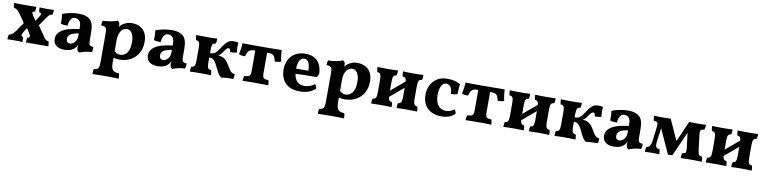

<svg xmlns="http://www.w3.org/2000/svg" viewBox="-13 -1310 9521 2397"><g transform="rotate(10 4747.5 -111.5)"><path d="M273.6 -221.4 222.8 -145.2Q192.4 -99.2 192.2 -81.3Q192 -63.4 212 -61Q216.8 -47.6 218 -32.3Q219.2 -17 219.2 2Q196 0 166.5 0Q137 0 116 0Q96.6 0 72.8 0Q49 0 27 2Q27 -15.2 29.2 -32Q31.4 -48.8 36.6 -61Q52.8 -62 66.1 -69.2Q79.4 -76.4 97.3 -96.9Q115.2 -117.4 143.2 -159L213.2 -261ZM276.2 -130.2Q264.6 -148.8 255.5 -163Q246.4 -177.2 231.6 -197.6L207 -210Q185.2 -246.2 161.6 -281Q138 -315.8 117.4 -342.4Q101.4 -364.2 89.9 -375.5Q78.4 -386.8 67.4 -391.6Q56.4 -396.4 40.4 -397.8Q35.8 -411.2 33.4 -427.7Q31 -444.2 31 -460Q58.4 -458.4 93.8 -458.2Q129.2 -458 167.2 -458Q205.2 -458 244.4 -458Q283.6 -458 313.4 -460Q313.4 -444 311.6 -426.1Q309.8 -408.2 306.6 -397.8Q280 -396.4 277.5 -383.1Q275 -369.8 301.2 -331Q311.4 -316 321.9 -301Q332.4 -286 344.8 -265.8L373.6 -252.8Q393 -225.6 411.8 -198.6Q430.6 -171.6 445.4 -149Q466.4 -115.2 481.2 -96.8Q496 -78.4 508.4 -70.6Q520.8 -62.8 537.4 -62.2Q542.6 -48 544.3 -32.8Q546 -17.6 546 0.8Q519.8 -1.2 496.8 -0.6Q473.8 0 439.2 0Q421.4 0 397.2 0Q373 0 347.4 0Q321.8 0 299.3 0.5Q276.8 1 262.4 2Q262.4 -18.8 263.8 -33.9Q265.2 -49 269.4 -61Q293.6 -63.8 297 -77.9Q300.4 -92 276.2 -130.2ZM311.4 -253.8 362.8 -332.2Q386.4 -368 386.2 -381.3Q386 -394.6 362 -397.8Q357.4 -409.2 355.2 -426Q353 -442.8 353 -460Q376.2 -458.4 398 -458.2Q419.8 -458 449.8 -458Q479.8 -458 497.9 -458.2Q516 -458.4 536.2 -460Q536.2 -442.8 533.9 -427Q531.6 -411.2 527.2 -397.8Q512.2 -396.8 501.7 -391.8Q491.2 -386.8 479.8 -374.4Q468.4 -362 451 -336.6L366 -212.6Z M940 9Q922.4 2.2 915 -11.7Q907.6 -25.6 907.6 -48.8Q907.6 -61.4 910.1 -78.7Q912.6 -96 918 -111.4L921.2 -115Q913.4 -87 900.2 -65.2Q887 -43.4 868.8 -28.8Q848.2 -11.4 818.9 -2.2Q789.6 7 751.4 7Q683.6 7 645.8 -22.1Q608 -51.2 608 -105.6Q608 -144 625.6 -171.5Q643.2 -199 673.3 -218.1Q703.4 -237.2 740.3 -249.1Q777.2 -261 816.5 -268.2Q855.8 -275.4 892.2 -280.6Q892.2 -308.4 890.4 -327.2Q888.6 -346 883.8 -359.5Q879 -373 870 -383Q858.6 -396.2 844 -401.9Q829.4 -407.6 814.6 -407.6Q787.6 -407.6 771.3 -391.3Q755 -375 747 -349.5Q739 -324 736.2 -295.8Q710.8 -295.8 689 -297.6Q667.2 -299.4 650 -306.4Q652 -333.2 651.1 -364.5Q650.2 -395.8 643.8 -427.4Q686.2 -446 741.8 -456.8Q797.4 -467.6 847.4 -467.6Q907.8 -467.6 943.6 -454.1Q979.4 -440.6 997.8 -421.8Q1019 -401 1030.6 -363.5Q1042.2 -326 1042.2 -256V-172.4Q1042.2 -139.6 1046.2 -121.7Q1050.2 -103.8 1062.8 -97.4Q1075.4 -91 1100.6 -89.6Q1103 -72.4 1101.1 -55.2Q1099.2 -38 1091.6 -23.8Q1053.4 -22.4 1013.9 -14.4Q974.4 -6.4 940 9ZM804 -80.4Q824.2 -80.4 844.5 -93.4Q864.8 -106.4 878.5 -133.2Q892.2 -160 892.2 -200.4V-225.8Q861.4 -220.4 836.6 -213.1Q811.8 -205.8 794.1 -195.4Q776.4 -185 767.1 -170Q757.8 -155 757.8 -133.4Q757.8 -104.8 771.6 -92.6Q785.4 -80.4 804 -80.4Z M1148 245Q1148 223.6 1149.3 208.1Q1150.6 192.6 1154.2 181Q1180.8 179 1195.7 170.9Q1210.6 162.8 1216.3 141.3Q1222 119.8 1222 79V-292Q1222 -320.4 1217.6 -337.7Q1213.2 -355 1197.8 -363.3Q1182.4 -371.6 1149.4 -373.8Q1149.4 -389.6 1151.7 -405.2Q1154 -420.8 1160.8 -433.6Q1217.6 -434.4 1268.4 -444.7Q1319.2 -455 1342.8 -467Q1356 -461.6 1364 -448.5Q1372 -435.4 1372 -411Q1372 -398.2 1366.7 -380.7Q1361.4 -363.2 1351.6 -338.8L1372 -318V65Q1372 108 1381.6 132.3Q1391.2 156.6 1413.1 167.5Q1435 178.4 1473 181Q1477.8 194.4 1479.1 211.4Q1480.4 228.4 1480.4 245Q1463 244 1436.5 243.5Q1410 243 1380.2 242.5Q1350.4 242 1322 242Q1275.6 242 1225.8 243Q1176 244 1148 245ZM1443.6 9Q1421.6 9 1402.6 5.8Q1383.6 2.6 1361.6 -3.6V-99.2Q1378.6 -77 1397.9 -64.5Q1417.2 -52 1445 -52Q1463.6 -52 1484.5 -59.6Q1505.4 -67.2 1523.9 -86.4Q1542.4 -105.6 1554.2 -141.5Q1566 -177.4 1566 -234.4Q1566 -274.4 1556.3 -308.3Q1546.6 -342.2 1526.5 -362.6Q1506.4 -383 1474.4 -383Q1449.2 -383 1425.9 -366.9Q1402.6 -350.8 1387.3 -314.2Q1372 -277.6 1372 -216L1331.6 -318.4Q1348.2 -358.2 1362.8 -380.3Q1377.4 -402.4 1390.8 -414Q1401.6 -426 1421.4 -437.9Q1441.2 -449.8 1466.6 -458.4Q1492 -467 1522.4 -467Q1580.4 -467 1624.8 -445.2Q1669.2 -423.4 1694.7 -377.7Q1720.2 -332 1720.2 -260.6Q1720.2 -181.2 1685.6 -120.3Q1651 -59.4 1588.7 -25.2Q1526.4 9 1443.6 9Z M2121 9Q2103.4 2.2 2096 -11.7Q2088.6 -25.6 2088.6 -48.8Q2088.6 -61.4 2091.1 -78.7Q2093.6 -96 2099 -111.4L2102.2 -115Q2094.4 -87 2081.2 -65.2Q2068 -43.4 2049.8 -28.8Q2029.2 -11.4 1999.9 -2.2Q1970.6 7 1932.4 7Q1864.6 7 1826.8 -22.1Q1789 -51.2 1789 -105.6Q1789 -144 1806.6 -171.5Q1824.2 -199 1854.3 -218.1Q1884.4 -237.2 1921.3 -249.1Q1958.2 -261 1997.5 -268.2Q2036.8 -275.4 2073.2 -280.6Q2073.2 -308.4 2071.4 -327.2Q2069.6 -346 2064.8 -359.5Q2060 -373 2051 -383Q2039.6 -396.2 2025 -401.9Q2010.4 -407.6 1995.6 -407.6Q1968.6 -407.6 1952.3 -391.3Q1936 -375 1928 -349.5Q1920 -324 1917.2 -295.8Q1891.8 -295.8 1870 -297.6Q1848.2 -299.4 1831 -306.4Q1833 -333.2 1832.1 -364.5Q1831.2 -395.8 1824.8 -427.4Q1867.2 -446 1922.8 -456.8Q1978.4 -467.6 2028.4 -467.6Q2088.8 -467.6 2124.6 -454.1Q2160.4 -440.6 2178.8 -421.8Q2200 -401 2211.6 -363.5Q2223.2 -326 2223.2 -256V-172.4Q2223.2 -139.6 2227.2 -121.7Q2231.2 -103.8 2243.8 -97.4Q2256.4 -91 2281.6 -89.6Q2284 -72.4 2282.1 -55.2Q2280.2 -38 2272.6 -23.8Q2234.4 -22.4 2194.9 -14.4Q2155.4 -6.4 2121 9ZM1985 -80.4Q2005.2 -80.4 2025.5 -93.4Q2045.8 -106.4 2059.5 -133.2Q2073.2 -160 2073.2 -200.4V-225.8Q2042.4 -220.4 2017.6 -213.1Q1992.8 -205.8 1975.1 -195.4Q1957.4 -185 1948.1 -170Q1938.8 -155 1938.8 -133.4Q1938.8 -104.8 1952.6 -92.6Q1966.4 -80.4 1985 -80.4Z M2738.6 9Q2714.8 -7.2 2697.8 -34.9Q2680.8 -62.6 2667 -93.6Q2653.2 -124.6 2637.7 -152.2Q2622.2 -179.8 2601.1 -196.9Q2580 -214 2548.6 -212.2V-267.4Q2576 -267.4 2594 -274.1Q2612 -280.8 2627.2 -297.2Q2642.4 -313.6 2661.2 -341.8Q2689 -384.6 2710.9 -411.7Q2732.8 -438.8 2756.3 -451.8Q2779.8 -464.8 2814.4 -464.8Q2831 -464.8 2847 -462.7Q2863 -460.6 2874.4 -458Q2872.2 -440.8 2871.9 -417.5Q2871.6 -394.2 2872.8 -371.6Q2874 -349 2877.6 -332.2Q2859.8 -327.4 2837.7 -325.1Q2815.6 -322.8 2794.2 -323.8Q2790.2 -353.6 2783.8 -361Q2777.4 -368.4 2768 -368.4Q2754.4 -368.4 2743.1 -356.8Q2731.8 -345.2 2716.6 -321.8Q2703.4 -302 2693 -289.2Q2682.6 -276.4 2670.1 -267.8Q2657.6 -259.2 2637.2 -252.4L2625.2 -260.4Q2669 -258 2698.3 -249.5Q2727.6 -241 2749.6 -220.9Q2771.6 -200.8 2792.8 -164.4Q2815.8 -125.8 2830.5 -104.3Q2845.2 -82.8 2860.3 -73.6Q2875.4 -64.4 2898 -61.8Q2898 -44.6 2895.8 -27.8Q2893.6 -11 2887.8 0Q2870.6 0 2845.3 0.5Q2820 1 2791.9 3Q2763.8 5 2738.6 9ZM2340.6 3Q2340.6 -17.2 2342.2 -32.2Q2343.8 -47.2 2349.2 -61Q2376.2 -61 2387.4 -79.1Q2398.6 -97.2 2398.6 -148V-310Q2398.6 -360.8 2387.4 -378.9Q2376.2 -397 2349.2 -397Q2343.8 -410.8 2342.2 -425.8Q2340.6 -440.8 2340.6 -461Q2362.6 -460 2399 -459Q2435.4 -458 2473.6 -458Q2511.8 -458 2548.2 -459Q2584.6 -460 2606.6 -461Q2606.6 -440.8 2605 -425.8Q2603.4 -410.8 2598 -397Q2571 -397 2559.8 -378.9Q2548.6 -360.8 2548.6 -310V-148Q2548.6 -97.2 2559.8 -79.1Q2571 -61 2598 -61Q2603.4 -47.2 2605 -32.2Q2606.6 -17.2 2606.6 3Q2584.6 2 2548.2 1Q2511.8 0 2473.6 0Q2435.4 0 2399 1Q2362.6 2 2340.6 3Z M3008.2 3Q3008.2 -10.4 3011 -28.8Q3013.8 -47.2 3017.4 -60.4Q3049.8 -62 3067.6 -67.2Q3085.4 -72.4 3092.4 -88.6Q3099.4 -104.8 3099.4 -139.2V-415.8H3249.4V-139.2Q3249.4 -106 3255.3 -89.8Q3261.2 -73.6 3277.6 -67.8Q3294 -62 3326.2 -60.4Q3330 -47.6 3331.9 -29.6Q3333.8 -11.6 3333.8 3Q3311.2 2 3271.5 1Q3231.8 0 3183.6 0Q3151.6 0 3117.6 0.5Q3083.6 1 3054.3 1.5Q3025 2 3008.2 3ZM2986 -304Q2963.2 -304 2943.7 -306.2Q2924.2 -308.4 2907 -316.6Q2915.2 -352 2920.8 -391.4Q2926.4 -430.8 2926.4 -460Q2950.8 -459 2975.8 -458.5Q3000.8 -458 3029.3 -458Q3057.8 -458 3093.9 -458Q3130 -458 3177.4 -458Q3233.6 -458 3277 -458.5Q3320.4 -459 3355.9 -459.5Q3391.4 -460 3424 -460Q3423.8 -430.4 3428.5 -392.9Q3433.2 -355.4 3441.8 -317.2Q3425.4 -310.2 3405.2 -307.1Q3385 -304 3361.8 -304Q3351.8 -355.8 3333.1 -376.1Q3314.4 -396.4 3273.2 -396.4H3085.4Q3055 -396.4 3036.2 -387.3Q3017.4 -378.2 3005.6 -358Q2993.8 -337.8 2986 -304Z M3733 9Q3647 9 3593.1 -22.1Q3539.2 -53.2 3513.6 -106.5Q3488 -159.8 3488 -226Q3488 -297.2 3516.6 -351.5Q3545.2 -405.8 3598 -436.4Q3650.8 -467 3723.2 -467Q3796 -467 3842.1 -439.3Q3888.2 -411.6 3910.7 -363.4Q3933.2 -315.2 3936 -252.8Q3929 -222.6 3910.2 -203.8Q3883.6 -203.8 3847.2 -203.5Q3810.8 -203.2 3769.6 -202.7Q3728.4 -202.2 3686.4 -200.4Q3644.4 -198.6 3606.2 -196V-263.8H3795.4Q3795.4 -330.4 3776.5 -366.9Q3757.6 -403.4 3721.4 -403.4Q3698 -403.4 3679.5 -387.4Q3661 -371.4 3650.5 -338Q3640 -304.6 3640 -253Q3640 -201.6 3653.1 -159.6Q3666.2 -117.6 3696.5 -93.1Q3726.8 -68.6 3778.8 -68.6Q3813.6 -68.6 3848 -80.7Q3882.4 -92.8 3905.6 -114.6Q3915.4 -108.4 3923 -92.8Q3930.6 -77.2 3931.4 -60.8Q3893.2 -26 3844.8 -8.5Q3796.4 9 3733 9Z M4005 245Q4005 223.6 4006.3 208.1Q4007.6 192.6 4011.2 181Q4037.8 179 4052.7 170.9Q4067.6 162.8 4073.3 141.3Q4079 119.8 4079 79V-292Q4079 -320.4 4074.6 -337.7Q4070.2 -355 4054.8 -363.3Q4039.4 -371.6 4006.4 -373.8Q4006.4 -389.6 4008.7 -405.2Q4011 -420.8 4017.8 -433.6Q4074.6 -434.4 4125.4 -444.7Q4176.2 -455 4199.8 -467Q4213 -461.6 4221 -448.5Q4229 -435.4 4229 -411Q4229 -398.2 4223.7 -380.7Q4218.4 -363.2 4208.6 -338.8L4229 -318V65Q4229 108 4238.6 132.3Q4248.2 156.6 4270.1 167.5Q4292 178.4 4330 181Q4334.8 194.4 4336.1 211.4Q4337.4 228.4 4337.4 245Q4320 244 4293.5 243.5Q4267 243 4237.2 242.5Q4207.4 242 4179 242Q4132.6 242 4082.8 243Q4033 244 4005 245ZM4300.6 9Q4278.6 9 4259.6 5.8Q4240.6 2.6 4218.6 -3.6V-99.2Q4235.6 -77 4254.9 -64.5Q4274.2 -52 4302 -52Q4320.6 -52 4341.5 -59.6Q4362.4 -67.2 4380.9 -86.4Q4399.4 -105.6 4411.2 -141.5Q4423 -177.4 4423 -234.4Q4423 -274.4 4413.3 -308.3Q4403.6 -342.2 4383.5 -362.6Q4363.4 -383 4331.4 -383Q4306.2 -383 4282.9 -366.9Q4259.6 -350.8 4244.3 -314.2Q4229 -277.6 4229 -216L4188.6 -318.4Q4205.2 -358.2 4219.8 -380.3Q4234.4 -402.4 4247.8 -414Q4258.6 -426 4278.4 -437.9Q4298.2 -449.8 4323.6 -458.4Q4349 -467 4379.4 -467Q4437.4 -467 4481.8 -445.2Q4526.2 -423.4 4551.7 -377.7Q4577.2 -332 4577.2 -260.6Q4577.2 -181.2 4542.6 -120.3Q4508 -59.4 4445.7 -25.2Q4383.4 9 4300.6 9Z M4961.2 3Q4961.2 -17.2 4962.8 -32.2Q4964.4 -47.2 4969.8 -61Q4995 -61 5005.9 -79.1Q5016.8 -97.2 5016.8 -148V-310Q5016.8 -360.8 5005.9 -378.9Q4995 -397 4969.8 -397Q4964.4 -410.8 4962.8 -425.8Q4961.2 -440.8 4961.2 -461Q4982.6 -460 5016.9 -459Q5051.2 -458 5087.6 -458Q5125.8 -458 5162.2 -459Q5198.6 -460 5220.6 -461Q5220.6 -440.8 5219 -425.8Q5217.4 -410.8 5212 -397Q5185 -397 5173.8 -378.9Q5162.6 -360.8 5162.6 -310V-148Q5162.6 -97.2 5173.8 -79.1Q5185 -61 5212 -61Q5217.4 -47.2 5219 -32.2Q5220.6 -17.2 5220.6 3Q5198.6 2 5162.2 1Q5125.8 0 5087.6 0Q5051.2 0 5016.9 1Q4982.6 2 4961.2 3ZM4638.6 3Q4638.6 -17.2 4640.2 -32.2Q4641.8 -47.2 4647.2 -61Q4674.2 -61 4685.4 -79.1Q4696.6 -97.2 4696.6 -148V-310Q4696.6 -360.8 4685.4 -378.9Q4674.2 -397 4647.2 -397Q4641.8 -410.8 4640.2 -425.8Q4638.6 -440.8 4638.6 -461Q4660.6 -460 4697 -459Q4733.4 -458 4771.6 -458Q4808 -458 4842.3 -459Q4876.6 -460 4898 -461Q4898 -440.8 4896.4 -425.8Q4894.8 -410.8 4889.4 -397Q4864.2 -397 4853.3 -378.9Q4842.4 -360.8 4842.4 -310V-148Q4842.4 -97.2 4853.3 -79.1Q4864.2 -61 4889.4 -61Q4894.8 -47.2 4896.4 -32.2Q4898 -17.2 4898 3Q4876.6 2 4842.3 1Q4808 0 4771.6 0Q4733.4 0 4697 1Q4660.6 2 4638.6 3ZM4813 -90.8V-171.8L5045 -367.2V-286.6Z M5699.2 -56.4Q5672.8 -24.8 5628.9 -7.9Q5585 9 5529.2 9Q5459.6 9 5404.9 -16.9Q5350.2 -42.8 5318.6 -94.8Q5287 -146.8 5287 -227Q5287 -287 5313.4 -342Q5339.8 -397 5391.8 -432Q5443.8 -467 5522 -467Q5577 -467 5617.7 -456.4Q5658.4 -445.8 5691 -425.6Q5684.8 -397.2 5682.6 -367.5Q5680.4 -337.8 5680.4 -300.8Q5663.4 -293.2 5641 -290.3Q5618.6 -287.4 5599 -287.4Q5596.6 -345.4 5575.8 -375.2Q5555 -405 5521.8 -405Q5480.8 -405 5458.6 -359.9Q5436.4 -314.8 5436.4 -241.4Q5436.4 -198.6 5450.5 -158.9Q5464.6 -119.2 5494.5 -94.1Q5524.4 -69 5571 -69Q5603 -69 5629.4 -78.9Q5655.8 -88.8 5675.4 -106Q5684.2 -97.8 5691.1 -84.9Q5698 -72 5699.2 -56.4Z M5835.2 3Q5835.2 -10.4 5838 -28.8Q5840.8 -47.2 5844.4 -60.4Q5876.8 -62 5894.6 -67.2Q5912.4 -72.4 5919.4 -88.6Q5926.4 -104.8 5926.4 -139.2V-415.8H6076.4V-139.2Q6076.4 -106 6082.3 -89.8Q6088.2 -73.6 6104.6 -67.8Q6121 -62 6153.2 -60.4Q6157 -47.6 6158.9 -29.6Q6160.8 -11.6 6160.8 3Q6138.2 2 6098.5 1Q6058.8 0 6010.6 0Q5978.6 0 5944.6 0.5Q5910.6 1 5881.3 1.5Q5852 2 5835.2 3ZM5813 -304Q5790.2 -304 5770.7 -306.2Q5751.2 -308.4 5734 -316.6Q5742.2 -352 5747.8 -391.4Q5753.4 -430.8 5753.4 -460Q5777.8 -459 5802.8 -458.5Q5827.8 -458 5856.3 -458Q5884.8 -458 5920.9 -458Q5957 -458 6004.4 -458Q6060.6 -458 6104 -458.5Q6147.4 -459 6182.9 -459.5Q6218.4 -460 6251 -460Q6250.8 -430.4 6255.5 -392.9Q6260.2 -355.4 6268.8 -317.2Q6252.4 -310.2 6232.2 -307.1Q6212 -304 6188.8 -304Q6178.8 -355.8 6160.1 -376.1Q6141.4 -396.4 6100.2 -396.4H5912.4Q5882 -396.4 5863.2 -387.3Q5844.4 -378.2 5832.6 -358Q5820.8 -337.8 5813 -304Z M6637.2 3Q6637.2 -17.2 6638.8 -32.2Q6640.4 -47.2 6645.8 -61Q6671 -61 6681.9 -79.1Q6692.8 -97.2 6692.8 -148V-310Q6692.8 -360.8 6681.9 -378.9Q6671 -397 6645.8 -397Q6640.4 -410.8 6638.8 -425.8Q6637.2 -440.8 6637.2 -461Q6658.6 -460 6692.9 -459Q6727.2 -458 6763.6 -458Q6801.8 -458 6838.2 -459Q6874.6 -460 6896.6 -461Q6896.6 -440.8 6895 -425.8Q6893.4 -410.8 6888 -397Q6861 -397 6849.8 -378.9Q6838.6 -360.8 6838.6 -310V-148Q6838.6 -97.2 6849.8 -79.1Q6861 -61 6888 -61Q6893.4 -47.2 6895 -32.2Q6896.6 -17.2 6896.6 3Q6874.6 2 6838.2 1Q6801.8 0 6763.6 0Q6727.2 0 6692.9 1Q6658.6 2 6637.2 3ZM6314.6 3Q6314.6 -17.2 6316.2 -32.2Q6317.8 -47.2 6323.2 -61Q6350.2 -61 6361.4 -79.1Q6372.6 -97.2 6372.6 -148V-310Q6372.6 -360.8 6361.4 -378.9Q6350.2 -397 6323.2 -397Q6317.8 -410.8 6316.2 -425.8Q6314.6 -440.8 6314.6 -461Q6336.6 -460 6373 -459Q6409.4 -458 6447.6 -458Q6484 -458 6518.3 -459Q6552.6 -460 6574 -461Q6574 -440.8 6572.4 -425.8Q6570.8 -410.8 6565.4 -397Q6540.2 -397 6529.3 -378.9Q6518.4 -360.8 6518.4 -310V-148Q6518.4 -97.2 6529.3 -79.1Q6540.2 -61 6565.4 -61Q6570.8 -47.2 6572.4 -32.2Q6574 -17.2 6574 3Q6552.6 2 6518.3 1Q6484 0 6447.6 0Q6409.4 0 6373 1Q6336.6 2 6314.6 3ZM6489 -90.8V-171.8L6721 -367.2V-286.6Z M7360.6 9Q7336.8 -7.2 7319.8 -34.9Q7302.8 -62.6 7289 -93.6Q7275.2 -124.6 7259.7 -152.2Q7244.2 -179.8 7223.1 -196.9Q7202 -214 7170.6 -212.2V-267.4Q7198 -267.4 7216 -274.1Q7234 -280.8 7249.2 -297.2Q7264.4 -313.6 7283.2 -341.8Q7311 -384.6 7332.9 -411.7Q7354.8 -438.8 7378.3 -451.8Q7401.8 -464.8 7436.4 -464.8Q7453 -464.8 7469 -462.7Q7485 -460.6 7496.4 -458Q7494.2 -440.8 7493.9 -417.5Q7493.6 -394.2 7494.8 -371.6Q7496 -349 7499.6 -332.2Q7481.8 -327.4 7459.7 -325.1Q7437.6 -322.8 7416.2 -323.8Q7412.2 -353.6 7405.8 -361Q7399.4 -368.4 7390 -368.4Q7376.4 -368.4 7365.1 -356.8Q7353.8 -345.2 7338.6 -321.8Q7325.4 -302 7315 -289.2Q7304.6 -276.4 7292.1 -267.8Q7279.6 -259.2 7259.2 -252.4L7247.2 -260.4Q7291 -258 7320.3 -249.5Q7349.6 -241 7371.6 -220.9Q7393.6 -200.8 7414.8 -164.4Q7437.8 -125.8 7452.5 -104.3Q7467.2 -82.8 7482.3 -73.6Q7497.4 -64.4 7520 -61.8Q7520 -44.6 7517.8 -27.8Q7515.6 -11 7509.8 0Q7492.6 0 7467.3 0.5Q7442 1 7413.9 3Q7385.8 5 7360.6 9ZM6962.6 3Q6962.6 -17.2 6964.2 -32.2Q6965.8 -47.2 6971.2 -61Q6998.2 -61 7009.4 -79.1Q7020.6 -97.2 7020.6 -148V-310Q7020.6 -360.8 7009.4 -378.9Q6998.2 -397 6971.2 -397Q6965.8 -410.8 6964.2 -425.8Q6962.6 -440.8 6962.6 -461Q6984.6 -460 7021 -459Q7057.4 -458 7095.6 -458Q7133.8 -458 7170.2 -459Q7206.6 -460 7228.6 -461Q7228.6 -440.8 7227 -425.8Q7225.4 -410.8 7220 -397Q7193 -397 7181.8 -378.9Q7170.6 -360.8 7170.6 -310V-148Q7170.6 -97.2 7181.8 -79.1Q7193 -61 7220 -61Q7225.4 -47.2 7227 -32.2Q7228.6 -17.2 7228.6 3Q7206.6 2 7170.2 1Q7133.8 0 7095.6 0Q7057.4 0 7021 1Q6984.6 2 6962.6 3Z M7904 9Q7886.4 2.2 7879 -11.7Q7871.6 -25.6 7871.6 -48.8Q7871.6 -61.4 7874.1 -78.7Q7876.6 -96 7882 -111.4L7885.2 -115Q7877.4 -87 7864.2 -65.2Q7851 -43.4 7832.8 -28.8Q7812.2 -11.4 7782.9 -2.2Q7753.6 7 7715.4 7Q7647.6 7 7609.8 -22.1Q7572 -51.2 7572 -105.6Q7572 -144 7589.6 -171.5Q7607.2 -199 7637.3 -218.1Q7667.4 -237.2 7704.3 -249.1Q7741.2 -261 7780.5 -268.2Q7819.8 -275.4 7856.2 -280.6Q7856.2 -308.4 7854.4 -327.2Q7852.6 -346 7847.8 -359.5Q7843 -373 7834 -383Q7822.6 -396.2 7808 -401.9Q7793.4 -407.6 7778.6 -407.6Q7751.6 -407.6 7735.3 -391.3Q7719 -375 7711 -349.5Q7703 -324 7700.2 -295.8Q7674.8 -295.8 7653 -297.6Q7631.2 -299.4 7614 -306.4Q7616 -333.2 7615.1 -364.5Q7614.2 -395.8 7607.8 -427.4Q7650.2 -446 7705.8 -456.8Q7761.4 -467.6 7811.4 -467.6Q7871.8 -467.6 7907.6 -454.1Q7943.4 -440.6 7961.8 -421.8Q7983 -401 7994.6 -363.5Q8006.2 -326 8006.2 -256V-172.4Q8006.2 -139.6 8010.2 -121.7Q8014.2 -103.8 8026.8 -97.4Q8039.4 -91 8064.6 -89.6Q8067 -72.4 8065.1 -55.2Q8063.2 -38 8055.6 -23.8Q8017.4 -22.4 7977.9 -14.4Q7938.4 -6.4 7904 9ZM7768 -80.4Q7788.2 -80.4 7808.5 -93.4Q7828.8 -106.4 7842.5 -133.2Q7856.2 -160 7856.2 -200.4V-225.8Q7825.4 -220.4 7800.6 -213.1Q7775.8 -205.8 7758.1 -195.4Q7740.4 -185 7731.1 -170Q7721.8 -155 7721.8 -133.4Q7721.8 -104.8 7735.6 -92.6Q7749.4 -80.4 7768 -80.4Z M8398.8 -11 8242.8 -354.6H8263L8237.6 -176Q8230 -126.4 8233 -102.3Q8236 -78.2 8248.2 -70.1Q8260.4 -62 8282.2 -61Q8287.6 -46.8 8289.2 -31Q8290.8 -15.2 8290.8 3Q8274 2 8251.5 1Q8229 0 8207 0Q8185.4 0 8157.5 1Q8129.6 2 8108.6 3Q8108.6 -15.6 8110.2 -31.2Q8111.8 -46.8 8117.2 -61Q8136.6 -62 8149.4 -72.5Q8162.2 -83 8170.1 -106.7Q8178 -130.4 8183.2 -171.8L8201.2 -322.4Q8207.6 -370 8196.5 -383.5Q8185.4 -397 8152.8 -397Q8147.4 -411.4 8145.8 -426.8Q8144.2 -442.2 8144.2 -461Q8158.8 -460 8179.5 -459.5Q8200.2 -459 8220.1 -458.5Q8240 -458 8252.4 -458Q8261.6 -458 8276.1 -458Q8290.6 -458 8306.7 -458.5Q8322.8 -459 8335.8 -459.5Q8348.8 -460 8354.6 -460L8491.6 -158H8456.6L8588.6 -460Q8602.2 -460 8623.1 -459.5Q8644 -459 8664.5 -458.5Q8685 -458 8696.8 -458Q8709.2 -458 8727.5 -458.5Q8745.8 -459 8765.6 -459.5Q8785.4 -460 8801.2 -461Q8801.2 -439.8 8799.3 -425Q8797.4 -410.2 8792.6 -397Q8757.6 -397 8747.7 -381.5Q8737.8 -366 8743 -321.8L8764 -149Q8769.2 -110 8774.3 -92.2Q8779.4 -74.4 8790.1 -68.7Q8800.8 -63 8821.6 -61Q8826.4 -47.2 8828 -31.2Q8829.6 -15.2 8829.6 3Q8823 2 8803.8 1.5Q8784.6 1 8760.6 0.5Q8736.6 0 8714.8 0Q8693 0 8681.4 0Q8661.6 0 8638 0.5Q8614.4 1 8594.2 1.5Q8574 2 8562.8 2.4Q8562.8 -17.8 8564.4 -31.7Q8566 -45.6 8571.4 -61Q8594 -63.2 8604.6 -68.7Q8615.2 -74.2 8616.8 -90.8Q8618.4 -107.4 8614.8 -141.2L8589 -352H8605.6L8455 -16.6Q8445.2 -13 8429 -12Q8412.8 -11 8398.8 -11Z M9203.2 3Q9203.2 -17.2 9204.8 -32.2Q9206.4 -47.2 9211.8 -61Q9237 -61 9247.9 -79.1Q9258.8 -97.2 9258.8 -148V-310Q9258.8 -360.8 9247.9 -378.9Q9237 -397 9211.8 -397Q9206.4 -410.8 9204.8 -425.8Q9203.2 -440.8 9203.2 -461Q9224.6 -460 9258.9 -459Q9293.2 -458 9329.6 -458Q9367.8 -458 9404.2 -459Q9440.6 -460 9462.6 -461Q9462.6 -440.8 9461 -425.8Q9459.4 -410.8 9454 -397Q9427 -397 9415.8 -378.9Q9404.6 -360.8 9404.6 -310V-148Q9404.6 -97.2 9415.8 -79.1Q9427 -61 9454 -61Q9459.4 -47.2 9461 -32.2Q9462.6 -17.2 9462.6 3Q9440.6 2 9404.2 1Q9367.8 0 9329.6 0Q9293.2 0 9258.9 1Q9224.6 2 9203.2 3ZM8880.6 3Q8880.6 -17.2 8882.2 -32.2Q8883.8 -47.2 8889.2 -61Q8916.2 -61 8927.4 -79.1Q8938.6 -97.2 8938.6 -148V-310Q8938.6 -360.8 8927.4 -378.9Q8916.2 -397 8889.2 -397Q8883.8 -410.8 8882.2 -425.8Q8880.6 -440.8 8880.6 -461Q8902.6 -460 8939 -459Q8975.4 -458 9013.6 -458Q9050 -458 9084.3 -459Q9118.6 -460 9140 -461Q9140 -440.8 9138.4 -425.8Q9136.8 -410.8 9131.4 -397Q9106.2 -397 9095.3 -378.9Q9084.4 -360.8 9084.4 -310V-148Q9084.4 -97.2 9095.3 -79.1Q9106.2 -61 9131.4 -61Q9136.8 -47.2 9138.4 -32.2Q9140 -17.2 9140 3Q9118.6 2 9084.3 1Q9050 0 9013.6 0Q8975.4 0 8939 1Q8902.6 2 8880.6 3ZM9055 -90.8V-171.8L9287 -367.2V-286.6Z"/></g></svg>

Font: Vollkorn
Style: Regular
Weight: 400
Designer: Friedrich Althausen
Foundry: Friedrich Althausen
Version: Version 4.104